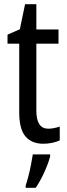

<svg xmlns="http://www.w3.org/2000/svg" viewBox="-20 -678 322 919"><path d="M211 -62Q225 -62 239.5 -65Q254 -68 266 -72V-6Q251 1 230.5 5.5Q210 10 187 10Q132 10 102 -25Q72 -60 72 -140V-469H16V-512L75 -538L100 -658H154V-537H260V-469H154V-148Q154 -62 211 -62ZM220 61V71Q211 105 191.5 147.5Q172 190 151 221H103V210Q109 192 116 165Q123 138 128.5 109.5Q134 81 137 61Z"/></svg>

Font: Avrile Sans Condensed
Style: Regular
Weight: 400
Width: 3
Designer: Monotype Design Team
Foundry: Monotype Imaging Inc.
Version: Version 2.001;September 10, 2019;FontCreator 11.5.0.2425 64-